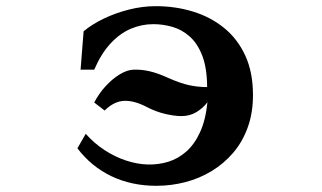

<svg xmlns="http://www.w3.org/2000/svg" viewBox="-20 -580 1040 620"><path d="M482.9 -560.1Q546.4 -560.1 603 -542.7Q659.7 -525.4 703.4 -490Q747.1 -454.6 772 -400.6Q796.9 -346.7 796.9 -272.9Q796.9 -215.3 780 -168.7Q763.2 -122.1 733.2 -86.9Q703.1 -51.8 663.8 -27.8Q624.5 -3.9 578.6 8.1Q532.7 20 484.9 20Q404.8 20 339.8 -11Q274.9 -42 230 -101.1L256.8 -147.9Q284.2 -117.2 317.4 -95.5Q350.6 -73.7 386.5 -61.8Q422.4 -49.8 457 -48.8Q491.2 -47.9 523.2 -57.6Q555.2 -67.4 581.5 -90.6Q607.9 -113.8 626 -153.1Q644 -192.4 649.9 -250Q636.2 -231.4 614.7 -218.3Q593.3 -205.1 565.9 -205.1Q544.4 -205.1 514.4 -211.9Q484.4 -218.8 455.1 -233.9Q414.6 -255.4 381.6 -254.4Q348.6 -253.4 317.9 -223.1L284.2 -249Q299.8 -278.8 321.8 -302.5Q343.8 -326.2 367.4 -340.3Q391.1 -354.5 411.1 -355Q436.5 -356 463.1 -349.9Q489.7 -343.8 523.9 -328.1Q562.5 -311 590.8 -304.9Q619.1 -298.8 648.9 -298.8Q648.4 -360.8 633.1 -400.4Q617.7 -439.9 592.5 -462.2Q567.4 -484.4 536.9 -493.2Q506.3 -502 475.1 -502Q437.5 -502 402.3 -487.1Q367.2 -472.2 337.2 -439.9Q307.1 -407.7 284.2 -355H240.2L250 -479Q276.9 -501.5 314.9 -519.8Q353 -538.1 396.5 -549.1Q439.9 -560.1 482.9 -560.1Z"/></svg>

Font: BIZ UDPMincho
Style: Bold
Weight: 700
Designer: TypeBank Co., Ltd.
Foundry: Morisawa Inc.
Version: Version 1.06